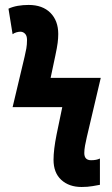

<svg xmlns="http://www.w3.org/2000/svg" viewBox="-20 -744 450 774"><path d="M309.1 9.8Q258.3 9.8 227.1 -18.8Q195.8 -47.4 195.8 -100.1Q195.8 -140.1 208 -201.2L231 -312H30.8L79.1 -515.1Q83.5 -533.2 86.2 -548.8Q88.9 -564.5 88.9 -583Q88.9 -600.1 80.8 -608.2Q72.8 -616.2 62 -616.2Q55.7 -616.2 46.6 -613.8Q37.6 -611.3 30.8 -606L14.2 -709Q30.8 -716.8 51.8 -720.5Q72.8 -724.1 95.2 -724.1Q151.4 -724.1 183.1 -692.4Q214.8 -660.6 214.8 -606.9Q214.8 -589.8 212.4 -571Q210 -552.2 203.1 -520L184.1 -430.2H386.2L330.1 -191.9Q325.7 -173.3 322.8 -157Q319.8 -140.6 319.8 -127Q319.8 -98.1 347.2 -98.1Q369.1 -98.1 382.8 -105V1Q373.5 2.9 353.3 6.3Q333 9.8 309.1 9.8Z"/></svg>

Font: Open Sans Condensed
Style: Bold
Weight: 700
Width: 3
Designer: Monotype Design Team
Foundry: Monotype Imaging Inc.
Version: Version 3.003; ttfautohint (v1.8.4)